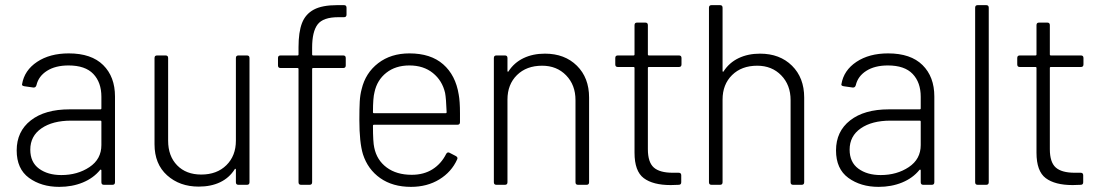

<svg xmlns="http://www.w3.org/2000/svg" viewBox="-20 -720 4266 748"><path d="M428 -344V-10Q428 0 418 0H385Q375 0 375 -10V-56Q375 -58 373.5 -59Q372 -60 370 -58Q344 -26 302.5 -9Q261 8 211 8Q141 8 93 -27Q45 -62 45 -134Q45 -208 100 -251Q155 -294 251 -294H371Q375 -294 375 -298V-343Q375 -399 343.5 -432Q312 -465 247 -465Q196 -465 163 -444Q130 -423 122 -388Q119 -378 110 -379L75 -384Q64 -386 66 -392Q75 -446 124.5 -479Q174 -512 248 -512Q336 -512 382 -466.5Q428 -421 428 -344ZM375 -155V-246Q375 -250 371 -250H257Q185 -250 141.5 -220Q98 -190 98 -137Q98 -88 132 -63Q166 -38 219 -38Q282 -38 328.5 -69Q375 -100 375 -155Z M909 -504H942Q952 -504 952 -494V-10Q952 0 942 0H909Q899 0 899 -10V-59Q899 -62 897 -62.5Q895 -63 894 -60Q873 -27 837.5 -10Q802 7 754 7Q680 7 631 -37Q582 -81 582 -158V-494Q582 -504 592 -504H625Q635 -504 635 -494V-172Q635 -112 670 -76Q705 -40 764 -40Q825 -40 862 -76.5Q899 -113 899 -172V-494Q899 -504 909 -504Z M1196 -534V-508Q1196 -504 1200 -504H1317Q1327 -504 1327 -494V-465Q1327 -455 1317 -455H1200Q1196 -455 1196 -451V-10Q1196 0 1186 0H1153Q1143 0 1143 -10V-451Q1143 -455 1139 -455H1073Q1063 -455 1063 -465V-494Q1063 -504 1073 -504H1139Q1143 -504 1143 -508V-536Q1143 -595 1156.5 -630Q1170 -665 1202.5 -682.5Q1235 -700 1294 -700H1320Q1330 -700 1330 -690V-663Q1330 -653 1320 -653H1298Q1239 -653 1217.5 -625Q1196 -597 1196 -534Z M1772 -279V-244Q1772 -234 1762 -234H1437Q1433 -234 1433 -230Q1433 -166 1438 -145Q1448 -96 1486.5 -67.5Q1525 -39 1584 -39Q1631 -39 1665 -60.5Q1699 -82 1718 -120Q1723 -129 1731 -125L1756 -112Q1765 -107 1761 -99Q1739 -50 1691.5 -21Q1644 8 1581 8Q1510 8 1461.5 -26Q1413 -60 1394 -119Q1380 -165 1380 -253Q1380 -298 1381.5 -324.5Q1383 -351 1389 -373Q1404 -436 1453.5 -474Q1503 -512 1575 -512Q1658 -512 1706.5 -469.5Q1755 -427 1767 -352Q1772 -326 1772 -279ZM1433 -283Q1433 -279 1437 -279H1716Q1720 -279 1720 -283Q1718 -337 1714 -358Q1703 -406 1666.5 -435.5Q1630 -465 1575 -465Q1521 -465 1485 -436.5Q1449 -408 1439 -361Q1433 -339 1433 -283Z M2275 -340V-10Q2275 0 2265 0H2232Q2222 0 2222 -10V-330Q2222 -389 2185.5 -426.5Q2149 -464 2092 -464Q2031 -464 1994 -427.5Q1957 -391 1957 -332V-10Q1957 0 1947 0H1914Q1904 0 1904 -10V-494Q1904 -504 1914 -504H1947Q1957 -504 1957 -494V-444Q1957 -441 1958.5 -440.5Q1960 -440 1961 -442Q1983 -476 2019.5 -493.5Q2056 -511 2103 -511Q2180 -511 2227.5 -464Q2275 -417 2275 -340Z M2625 -459H2508Q2504 -459 2504 -455V-139Q2504 -88 2527 -67.5Q2550 -47 2601 -47H2624Q2634 -47 2634 -37V-10Q2634 0 2624 0L2593 1Q2524 1 2488 -26Q2452 -53 2452 -125V-455Q2452 -459 2448 -459H2387Q2377 -459 2377 -469V-494Q2377 -504 2387 -504H2448Q2452 -504 2452 -508V-622Q2452 -632 2462 -632H2494Q2504 -632 2504 -622V-508Q2504 -504 2508 -504H2625Q2635 -504 2635 -494V-469Q2635 -459 2625 -459Z M3113 -340V-10Q3113 0 3103 0H3070Q3060 0 3060 -10V-330Q3060 -389 3023.5 -426.5Q2987 -464 2930 -464Q2869 -464 2832 -427.5Q2795 -391 2795 -332V-10Q2795 0 2785 0H2752Q2742 0 2742 -10V-690Q2742 -700 2752 -700H2785Q2795 -700 2795 -690V-444Q2795 -441 2796.5 -440.5Q2798 -440 2799 -442Q2821 -476 2857.5 -493.5Q2894 -511 2941 -511Q3018 -511 3065.5 -464Q3113 -417 3113 -340Z M3620 -344V-10Q3620 0 3610 0H3577Q3567 0 3567 -10V-56Q3567 -58 3565.5 -59Q3564 -60 3562 -58Q3536 -26 3494.5 -9Q3453 8 3403 8Q3333 8 3285 -27Q3237 -62 3237 -134Q3237 -208 3292 -251Q3347 -294 3443 -294H3563Q3567 -294 3567 -298V-343Q3567 -399 3535.5 -432Q3504 -465 3439 -465Q3388 -465 3355 -444Q3322 -423 3314 -388Q3311 -378 3302 -379L3267 -384Q3256 -386 3258 -392Q3267 -446 3316.5 -479Q3366 -512 3440 -512Q3528 -512 3574 -466.5Q3620 -421 3620 -344ZM3567 -155V-246Q3567 -250 3563 -250H3449Q3377 -250 3333.5 -220Q3290 -190 3290 -137Q3290 -88 3324 -63Q3358 -38 3411 -38Q3474 -38 3520.5 -69Q3567 -100 3567 -155Z M3789 -700H3822Q3832 -700 3832 -690V-10Q3832 0 3822 0H3789Q3779 0 3779 -10V-690Q3779 -700 3789 -700Z M4191 -459H4074Q4070 -459 4070 -455V-139Q4070 -88 4093 -67.5Q4116 -47 4167 -47H4190Q4200 -47 4200 -37V-10Q4200 0 4190 0L4159 1Q4090 1 4054 -26Q4018 -53 4018 -125V-455Q4018 -459 4014 -459H3953Q3943 -459 3943 -469V-494Q3943 -504 3953 -504H4014Q4018 -504 4018 -508V-622Q4018 -632 4028 -632H4060Q4070 -632 4070 -622V-508Q4070 -504 4074 -504H4191Q4201 -504 4201 -494V-469Q4201 -459 4191 -459Z"/></svg>

Font: Barlow Light
Style: Regular
Weight: 300
Designer: Jeremy Tribby
Foundry: Tribby Type
Version: Version 1.422